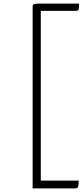

<svg xmlns="http://www.w3.org/2000/svg" viewBox="-20 -841 466 1059"><path d="M160 198V-803Q160 -811 162.5 -814.5Q165 -818 172.5 -819.5Q180 -821 196 -821H416Q416 -803 415 -794.5Q414 -786 409.5 -783.5Q405 -781 395 -781H205V155H414Q414 176 412 185Q410 194 405 196Q400 198 392 198Z"/></svg>

Font: Yanone Kaffeesatz ExtraLight Light
Style: Regular
Weight: 300
Version: Version 2.003